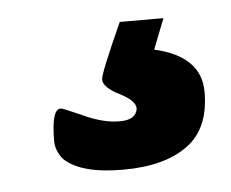

<svg xmlns="http://www.w3.org/2000/svg" viewBox="-31 -44 348 289"><g transform="rotate(-5 143.0 101.0)"><path d="M56 188Q45 175 45 160Q45 112 59 112Q62 112 91 125Q121 139 146 139Q171 139 173 122Q173 110 149 98Q125 86 125 74Q125 65 159 -10H225L207 36Q277 52 277 106Q277 161 243 186Q208 212 145 212Q81 212 56 188Z"/></g></svg>

Font: AsCom
Style: Bold Italic
Weight: 700
Italic angle: -48°
Designer: AsCom
Foundry: AsCom
Version: Version 1.001